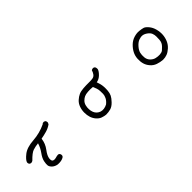

<svg xmlns="http://www.w3.org/2000/svg" viewBox="202 -1552 2596 2596"><g transform="rotate(-45 1500.0 -254.5)"><path d="M481.4 35.2Q434.6 27.3 406.2 1Q377.9 -25.4 374 -52.2Q370.1 -79.1 379.9 -127Q389.6 -174.8 431.6 -232.4Q473.6 -290 493.2 -356.4Q438.5 -350.6 392.6 -335.9Q346.7 -321.3 271.5 -243.2Q255.9 -231.4 234.4 -233.4L214.8 -243.2Q203.1 -256.8 205.1 -278.3Q214.8 -315.4 281.7 -368.2Q348.6 -420.9 476.6 -429.7Q604.5 -438.5 719.7 -493.2L721.7 -497.1Q735.4 -508.8 756.8 -506.8L776.4 -497.1Q788.1 -481.4 786.1 -460L774.4 -436.5Q729.5 -405.3 677.7 -390.6Q626 -376 571.3 -366.2Q561.5 -282.2 510.7 -215.8Q460 -149.4 455.6 -102.1Q451.2 -54.7 476.1 -46.9Q501 -39.1 525.4 -47.4Q549.8 -55.7 579.1 -57.6L598.6 -46.9Q610.4 -31.2 608.4 -9.8L598.6 9.8Q573.2 27.3 543.9 32.2Q514.6 37.1 481.4 35.2Z M1418.9 21.5Q1381.8 17.6 1347.7 4.9Q1313.5 -7.8 1284.7 -40.5Q1255.9 -73.2 1242.2 -115.2Q1228.5 -157.2 1228.5 -207Q1228.5 -256.8 1245.1 -303.7Q1261.7 -350.6 1296.4 -381.8Q1331.1 -413.1 1366.2 -428.7Q1401.4 -444.3 1454.6 -448.2Q1507.8 -452.1 1559.1 -451.2Q1610.4 -450.2 1636.7 -456.1Q1663.1 -461.9 1680.7 -486.3Q1698.2 -510.7 1706.1 -540Q1721.7 -551.8 1743.2 -549.8L1762.7 -540Q1776.4 -520.5 1772.5 -491.2Q1762.7 -460 1724.6 -422.9Q1686.5 -385.7 1637.7 -377.9Q1647.5 -350.6 1654.3 -325.2Q1661.1 -299.8 1663.6 -266.6Q1666 -233.4 1662.6 -191.4Q1659.2 -149.4 1643.6 -117.2Q1627.9 -85 1587.9 -43.5Q1547.9 -2 1506.8 9.8Q1465.8 21.5 1418.9 21.5ZM1514.6 -77.1Q1553.7 -108.4 1570.3 -142.6Q1586.9 -176.8 1587.9 -206.1Q1588.9 -235.4 1586.9 -264.6Q1585 -293.9 1576.2 -319.3Q1567.4 -344.7 1555.7 -370.1Q1507.8 -375 1463.4 -371.6Q1418.9 -368.2 1393.6 -356.4Q1368.2 -344.7 1344.7 -321.3Q1321.3 -297.9 1312.5 -263.7Q1303.7 -229.5 1305.7 -195.3Q1307.6 -161.1 1318.4 -133.8Q1329.1 -106.4 1349.6 -87.9Q1370.1 -69.3 1395.5 -61Q1420.9 -52.7 1452.1 -56.6Q1483.4 -60.5 1514.6 -77.1Z M2487.3 41Q2434.6 37.1 2387.7 20.5Q2340.8 3.9 2307.6 -34.7Q2274.4 -73.2 2262.2 -117.2Q2250 -161.1 2252.9 -213.9Q2255.9 -266.6 2279.8 -312.5Q2303.7 -358.4 2344.7 -397.5Q2385.7 -436.5 2437.5 -452.1Q2489.3 -467.8 2534.2 -462.9Q2579.1 -458 2605.5 -450.2Q2631.8 -442.4 2665 -403.3Q2698.2 -364.3 2712.9 -307.6Q2727.5 -251 2723.6 -200.2Q2719.7 -149.4 2699.7 -102.5Q2679.7 -55.7 2641.1 -21Q2602.5 13.7 2566.4 27.3Q2530.3 41 2487.3 41ZM2563.5 -57.6Q2582 -74.2 2602.1 -94.2Q2622.1 -114.3 2631.8 -135.7Q2641.6 -157.2 2643.6 -185.5Q2645.5 -213.9 2645.5 -246.1Q2645.5 -278.3 2633.8 -307.6Q2622.1 -336.9 2587.9 -361.3Q2553.7 -385.7 2522.9 -389.2Q2492.2 -392.6 2455.1 -378.9Q2418 -365.2 2381.3 -323.7Q2344.7 -282.2 2335.9 -245.1Q2327.1 -208 2331.1 -163.1Q2335 -118.2 2365.2 -86.9Q2395.5 -55.7 2432.6 -46.9Q2469.7 -38.1 2505.9 -40Q2542 -42 2563.5 -57.6Z"/></g></svg>

Font: NaikaiFont
Style: Regular-Lite
Weight: 400
Version: Version 1.67